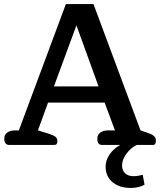

<svg xmlns="http://www.w3.org/2000/svg" viewBox="-20 -715 790 947"><path d="M501 107Q501 76 520 47.5Q539 19 573 0H484Q460 0 460 -30Q460 -51 475 -61.5Q490 -72 515 -72H547L496 -209H217L167 -72L222 -55Q246 -47 254.5 -39.5Q263 -32 263 -19Q263 0 248 0H26Q14 0 7.5 -8Q1 -16 1 -30Q1 -51 16 -61.5Q31 -72 56 -72H73L305 -695H441L673 -72L711 -59Q731 -52 740 -43.5Q749 -35 749 -22Q749 0 734 0H654Q625 14 603.5 43.5Q582 73 582 102Q582 125 597 139.5Q612 154 639 154Q654 154 667 151Q680 148 684 147L693 196Q664 212 625 212Q569 212 535 183.5Q501 155 501 107ZM466 -289 357 -590 246 -289Z"/></svg>

Font: Maitree SemiBold
Style: Regular
Weight: 600
Designer: CadsonDemak Team
Foundry: CadsonDemak
Version: Version 1.001